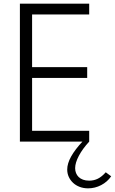

<svg xmlns="http://www.w3.org/2000/svg" viewBox="-20 -770 625 1044"><path d="M88.2 0V-750H465V-691.4H154.5V-405H454.1V-346.4H154.5V-58.6H465V0ZM459.1 254.1Q434.1 254.1 413.2 246.1Q392.3 238.2 377.3 224.1Q362.3 210 353.9 191.6Q345.5 173.2 345.5 151.8Q345.5 119.1 366.8 80.9Q388.2 42.7 428.2 0H465Q428.6 39.5 408.6 77.5Q388.6 115.5 388.6 144.5Q388.6 158.6 393.4 170.9Q398.2 183.2 407.7 192.5Q417.3 201.8 431.6 207Q445.9 212.3 465 212.3Q490.9 212.3 512.5 201.4Q534.1 190.5 555 166.8L584.5 188.6Q563.6 219.1 530 236.6Q496.4 254.1 459.1 254.1Z"/></svg>

Font: Spartan
Style: Regular
Weight: 400
Designer: Matt Bailey, Mirko Velimirovic
Foundry: Matt Bailey
Version: Version 1.005